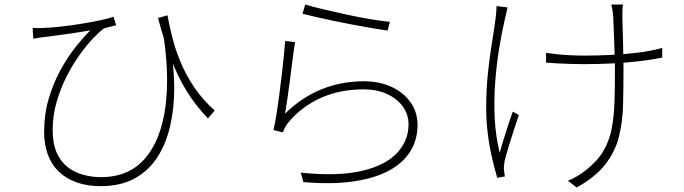

<svg xmlns="http://www.w3.org/2000/svg" viewBox="-20 -787 3040 853"><path d="M724 -719Q732 -675 745.5 -621Q759 -567 782.5 -510.5Q806 -454 843 -399Q880 -344 934 -296L904 -261Q848 -319 808 -384.5Q768 -450 738 -529.5Q708 -609 682 -707ZM125 -663Q146 -661 176 -663Q208 -664 252 -669Q296 -674 342 -681.5Q388 -689 426 -697Q464 -705 484 -713L496 -675Q486 -672 468.5 -668Q451 -664 440 -660Q423 -647 394.5 -617.5Q366 -588 335 -545Q304 -502 276.5 -448.5Q249 -395 231.5 -334.5Q214 -274 214 -209Q214 -149 232 -108.5Q250 -68 280.5 -44.5Q311 -21 349.5 -10.5Q388 0 428 0Q552 0 623.5 -82Q695 -164 715 -313Q735 -462 701 -662L739 -571Q754 -481 754 -393.5Q754 -306 736 -227.5Q718 -149 679.5 -89Q641 -29 578.5 5.5Q516 40 427 40Q369 40 322.5 24Q276 8 243 -23Q210 -54 193 -99Q176 -144 176 -201Q176 -279 196 -347Q216 -415 247 -472.5Q278 -530 314 -575.5Q350 -621 381 -652Q352 -647 313 -641Q274 -635 238.5 -630.5Q203 -626 182 -623Q169 -622 156 -620Q143 -618 128 -615Z M1336 -767Q1365 -758 1415 -746Q1465 -734 1520.5 -722Q1576 -710 1627.5 -701.5Q1679 -693 1712 -690L1702 -651Q1675 -655 1636 -661.5Q1597 -668 1552 -676.5Q1507 -685 1463.5 -694Q1420 -703 1384 -711.5Q1348 -720 1324 -726ZM1291 -600Q1286 -571 1280.5 -527.5Q1275 -484 1269 -437.5Q1263 -391 1257 -349.5Q1251 -308 1246 -282Q1322 -356 1410 -391Q1498 -426 1597 -426Q1665 -426 1718.5 -401.5Q1772 -377 1803.5 -333Q1835 -289 1835 -232Q1835 -166 1803 -114.5Q1771 -63 1708 -29Q1645 5 1550 19Q1455 33 1328 22L1316 -20Q1481 -3 1586.5 -27.5Q1692 -52 1743.5 -107Q1795 -162 1795 -234Q1795 -279 1769 -314.5Q1743 -350 1698 -370Q1653 -390 1597 -390Q1488 -390 1403 -351Q1318 -312 1261 -243Q1252 -232 1246 -220.5Q1240 -209 1237 -199L1195 -209Q1201 -235 1207.5 -274.5Q1214 -314 1220 -360Q1226 -406 1231.5 -452Q1237 -498 1241 -538.5Q1245 -579 1247 -605Z M2748 -767Q2746 -758 2745.5 -745.5Q2745 -733 2745 -716Q2745 -707 2745.5 -685Q2746 -663 2747 -635Q2748 -607 2748.5 -577Q2749 -547 2749.5 -521.5Q2750 -496 2750 -480Q2750 -395 2748 -320Q2746 -245 2729.5 -179Q2713 -113 2669 -56.5Q2625 0 2542 46L2503 16Q2522 9 2544.5 -4.5Q2567 -18 2584 -32Q2634 -71 2660.5 -116Q2687 -161 2697.5 -215.5Q2708 -270 2710 -335.5Q2712 -401 2712 -480Q2712 -501 2711 -535.5Q2710 -570 2708.5 -607Q2707 -644 2706 -674Q2705 -704 2704 -715Q2703 -732 2700.5 -744Q2698 -756 2696 -767ZM2406 -552Q2425 -549 2454 -546Q2483 -543 2515.5 -541.5Q2548 -540 2575 -540Q2634 -540 2694.5 -543Q2755 -546 2813 -553Q2871 -560 2922 -574V-531Q2873 -521 2815.5 -514.5Q2758 -508 2696.5 -505Q2635 -502 2574 -502Q2548 -502 2516 -503Q2484 -504 2454.5 -505.5Q2425 -507 2406 -509ZM2235 -754Q2233 -744 2229.5 -730Q2226 -716 2223 -702Q2208 -638 2196.5 -565Q2185 -492 2179.5 -414.5Q2174 -337 2178 -259.5Q2182 -182 2200 -108Q2211 -148 2226.5 -197Q2242 -246 2258 -291L2285 -276Q2275 -248 2262.5 -208.5Q2250 -169 2238.5 -131.5Q2227 -94 2222 -72Q2220 -62 2219 -50.5Q2218 -39 2219 -31Q2220 -23 2221 -16Q2222 -9 2223 -3L2189 3Q2180 -28 2168 -77Q2156 -126 2148 -186Q2140 -246 2140 -309Q2140 -390 2148 -465Q2156 -540 2166.5 -603Q2177 -666 2182 -708Q2184 -723 2185 -737Q2186 -751 2186 -760Z"/></svg>

Font: Noto Sans JP Thin ExtraLight
Style: Regular
Weight: 250
Version: Version 2.004-H2;hotconv 1.0.118;makeotfexe 2.5.65603